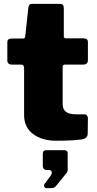

<svg xmlns="http://www.w3.org/2000/svg" viewBox="-20 -730 502 996"><path d="M318 -395Q305 -395 305 -382V-190Q305 -164 321.5 -150.5Q338 -137 375 -137H418Q426 -137 431 -131Q436 -125 436 -117L435 -37Q435 -13 406 -7Q384 -4 361.5 -2.5Q339 -1 316.5 -0.5Q294 0 271 0Q199 0 152 -34.5Q105 -69 105 -133V-377Q105 -395 90 -395H42Q18 -395 18 -417V-511Q18 -530 40 -530H99Q110 -530 111 -542L127 -690Q129 -710 145 -710H292Q311 -710 311 -688V-542Q311 -531 322 -531H414Q436 -531 436 -512V-417Q436 -395 411 -395ZM222 246Q214 246 210 239Q206 232 210 226L243 181Q251 170 248 161Q245 152 234 152H225Q202 152 202 130V69Q202 49 220 49H314Q331 49 331 65V152Q331 156 329.5 159.5Q328 163 327 165L273 232Q267 240 260.5 243Q254 246 240 246Z"/></svg>

Font: Libre Franklin Black
Style: Regular
Weight: 900
Designer: Pablo Impallari, Rodrigo Fuenzalida, Nhung Nguyen
Foundry: Impallari Type
Version: Version 3.000